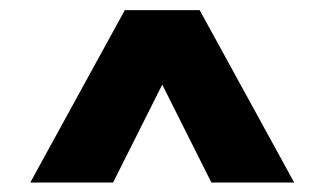

<svg xmlns="http://www.w3.org/2000/svg" viewBox="-20 -739 657 389"><path d="M41.9 -369.2V-370.2L232.9 -718.5H384.5L209.1 -369.2ZM408.3 -369.2 232.9 -718.5H384.5L575.5 -370.2V-369.2Z"/></svg>

Font: Foldit Thin
Style: Regular
Weight: 100
Designer: Sophia Tai
Foundry: Sophia Tai
Version: Version 1.003